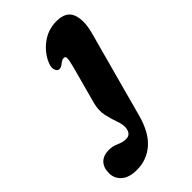

<svg xmlns="http://www.w3.org/2000/svg" viewBox="-340 -518 820 820"><g transform="rotate(-45 70.0 -108.0)"><path d="M247.5 -310.5 141 81.5Q119.5 161.5 75.2 200.2Q31 239 -29.5 239Q-76 239 -100 217.8Q-124 196.5 -124 164.5Q-124 130 -105.5 111.8Q-87 93.5 -54.5 93.5Q-31 93.5 -10 103.2Q11 113 31.5 113Q60.5 113 64.5 77Q65.5 57 56 31.5Q46.5 6 39.8 -25Q33 -56 42.5 -92.5L88 -260.5Q97 -294.5 97.5 -307.5Q98 -320.5 87.5 -320.5Q76.5 -320.5 62 -308Q50.5 -299 40 -299.5Q28.5 -300 23.5 -316.5Q18.5 -333 33 -362Q54 -402 91.5 -427.8Q129 -453.5 176.5 -453.5Q234 -453.5 249.2 -413.8Q264.5 -374 247.5 -310.5Z"/></g></svg>

Font: Fraunces 144pt SuperSoft
Style: Bold Italic
Weight: 700
Italic angle: -16°
Version: Version 1.000;[0bf87f6ff]